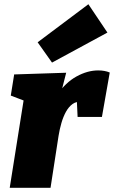

<svg xmlns="http://www.w3.org/2000/svg" viewBox="-20 -888 539 908"><path d="M26 0 106 -504 175 -381 31 -436 47 -536 293 -544 256 -399 194 -288Q210 -380 250 -439Q290 -498 342 -526.5Q394 -555 444 -555Q476 -555 499 -545L462 -335H347L343 -420L364 -406Q341 -409 323 -396Q305 -383 292 -359.5Q279 -336 270.5 -306.5Q262 -277 257 -246L219 0ZM226 -592 158 -688 398 -868 488 -734Z"/></svg>

Font: Bitter Thin Black
Style: Italic
Weight: 900
Italic angle: -9°
Version: Version 3.020